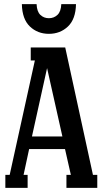

<svg xmlns="http://www.w3.org/2000/svg" viewBox="-20 -910 501 930"><path d="M85.9 -890.1H157.2Q158.7 -854 175.5 -837.9Q192.4 -821.8 216.8 -821.8Q241.2 -821.8 258.3 -837.9Q275.4 -854 276.9 -890.1H348.1Q346.7 -817.4 309.1 -781.7Q271.5 -746.1 216.8 -746.1Q162.1 -746.1 124.8 -781.7Q87.4 -817.4 85.9 -890.1ZM128.9 -680.2H295.9L430.2 -63H451.2V0H301.8V-63H323.2L294.9 -188H121.1L94.2 -63H113.8V0H5.9V-63H26.9L148.9 -617.2H128.9ZM282.2 -249 208 -580.1 134.8 -249Z"/></svg>

Font: Margherita Bold
Style: Regular
Weight: 700
Designer: James Puckett
Foundry: Dunwich Type Founders
Version: Version 1.008;hotconv 1.0.109;makeotfexe 2.5.65596